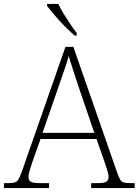

<svg xmlns="http://www.w3.org/2000/svg" viewBox="-23 -951 701 971"><path d="M-3 0V-25H18Q40 -25 51.5 -28.5Q63 -32 70 -43.5Q77 -55 86 -79L308 -714H348L571 -74Q579 -52 585.5 -41.5Q592 -31 603.5 -28Q615 -25 638 -25H658V0H438V-25H470Q505 -25 515.5 -32.5Q526 -40 526 -57Q526 -67 521 -84Q516 -101 510.5 -117.5Q505 -134 502 -143L465 -248H182L145 -144Q142 -135 136.5 -118.5Q131 -102 126 -84.5Q121 -67 121 -57Q121 -40 131.5 -32.5Q142 -25 178 -25H225V0ZM192 -279H454L380 -496Q366 -538 350 -586.5Q334 -635 324 -668Q320 -650 310.5 -621.5Q301 -593 290 -561.5Q279 -530 271 -506ZM355 -771Q333 -789 305 -817.5Q277 -846 252.5 -875Q228 -904 215 -921V-931H272Q282 -909 298.5 -882Q315 -855 332.5 -829Q350 -803 365 -784V-771Z"/></svg>

Font: Noto Serif ExtraLight
Style: Regular
Weight: 200
Designer: Monotype Design Team
Foundry: Monotype Imaging Inc.
Version: Version 2.015; ttfautohint (v1.8.4.7-5d5b)